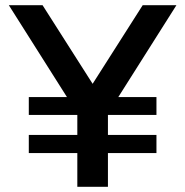

<svg xmlns="http://www.w3.org/2000/svg" viewBox="-20 -720 714 740"><path d="M91 -130V-200H278V-277H91V-346H238L14 -700H144L337 -397L530 -700H660L436 -346H583V-277H396V-200H583V-130H396V0H278V-130Z"/></svg>

Font: MedMera Sans Semibold
Style: Regular
Weight: 600
Designer: Kasper Nordkvist
Foundry: UNCUT.wtf
Version: Version 1.300